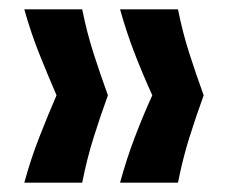

<svg xmlns="http://www.w3.org/2000/svg" viewBox="-20 -477 481 411"><path d="M361 -86H237Q251 -137 268.5 -183Q286 -229 306 -273Q286 -317 268.5 -362Q251 -407 237 -457H361Q371 -407 385.5 -362Q400 -317 416 -273Q400 -229 385.5 -183Q371 -137 361 -86ZM156 -86H32Q46 -137 64 -183Q82 -229 101 -273Q82 -317 64 -362Q46 -407 32 -457H156Q166 -407 180.5 -362Q195 -317 211 -273Q195 -229 180.5 -183Q166 -137 156 -86Z"/></svg>

Font: Bricolage Grotesque 96pt ExtraBold SemiBold
Style: Regular
Weight: 600
Version: Version 1.001;gftools[0.9.33.dev8+g029e19f]